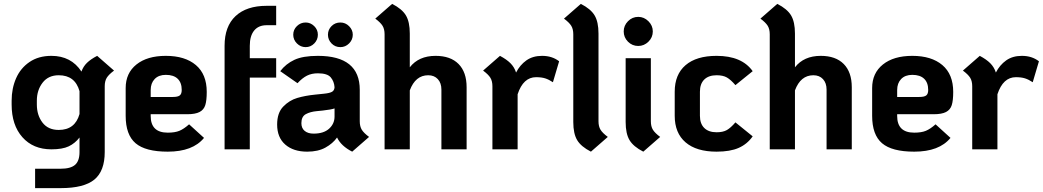

<svg xmlns="http://www.w3.org/2000/svg" viewBox="-20 -770 5377 990"><path d="M568 -406Q541 -386 530.5 -369Q520 -352 520 -325V14Q520 112 466.5 156Q413 200 293 200H161V100H293Q344 100 367 80Q390 60 390 14V-61Q367 -31 334.5 -15.5Q302 0 245 0Q151 0 95.5 -62.5Q40 -125 40 -231V-251Q40 -314 63 -366.5Q86 -419 132.5 -450.5Q179 -482 245 -482Q347 -482 400 -401Q409 -427 428.5 -446Q448 -465 481 -482ZM390 -182V-300Q367 -382 283 -382Q229 -382 199.5 -343.5Q170 -305 170 -251V-231Q170 -176 199 -138Q228 -100 283 -100Q367 -100 390 -182Z M955 -129 1032 -59Q974 12 845 12Q730 12 679 -31.5Q628 -75 628 -173V-316Q628 -393 683.5 -437.5Q739 -482 835 -482Q934 -482 990 -434.5Q1046 -387 1046 -296Q1046 -252 1038.5 -228Q1031 -204 1009 -192.5Q987 -181 945 -181H757V-172Q757 -86 845 -86Q882 -86 905 -95.5Q928 -105 955 -129ZM757 -306V-270H871Q897 -270 907 -278Q917 -286 917 -306Q917 -344 896 -364Q875 -384 835 -384Q798 -384 777.5 -362.5Q757 -341 757 -306Z M1268 -534V-470H1404V-370H1268V0H1138V-534Q1138 -634 1194.5 -687Q1251 -740 1355 -740H1404V-640H1355Q1313 -640 1290.5 -612.5Q1268 -585 1268 -534Z M1883 -64 1796 12Q1739 -17 1718 -61Q1696 -30 1658 -9Q1620 12 1564 12Q1493 12 1451 -24.5Q1409 -61 1409 -128Q1409 -188 1440.5 -220.5Q1472 -253 1513 -265Q1554 -277 1604 -282L1652 -287Q1681 -290 1692.5 -297Q1704 -304 1705 -320Q1703 -350 1685.5 -371Q1668 -392 1619 -392Q1587 -392 1563 -380Q1539 -368 1514 -341L1425 -403Q1454 -441 1498 -461.5Q1542 -482 1619 -482Q1835 -482 1835 -307V-145Q1835 -118 1845.5 -101Q1856 -84 1883 -64ZM1705 -169V-211Q1689 -205 1644 -200L1614 -197Q1580 -194 1557 -181.5Q1534 -169 1534 -135Q1534 -109 1551 -95Q1568 -81 1597 -81Q1649 -81 1677 -106.5Q1705 -132 1705 -169ZM1492 -591Q1492 -617 1511 -635.5Q1530 -654 1556 -654Q1581 -654 1600 -635.5Q1619 -617 1619 -591Q1619 -565 1600.5 -546Q1582 -527 1556 -527Q1530 -527 1511 -546Q1492 -565 1492 -591ZM1671 -591Q1671 -617 1689.5 -635.5Q1708 -654 1735 -654Q1761 -654 1780 -635Q1799 -616 1799 -591Q1799 -565 1780 -546Q1761 -527 1735 -527Q1708 -527 1689.5 -546Q1671 -565 1671 -591Z M2386 -320V0H2256V-308Q2256 -342 2237.5 -362Q2219 -382 2188 -382Q2122 -382 2093 -304V0H1963V-593Q1963 -620 1952.5 -637Q1942 -654 1915 -674L2002 -750Q2053 -724 2073 -690.5Q2093 -657 2093 -597V-423Q2139 -482 2226 -482Q2303 -482 2344.5 -440Q2386 -398 2386 -320Z M2863 -454 2831 -346Q2810 -360 2791 -366Q2772 -372 2744 -372Q2678 -372 2649 -284V0H2519V-325Q2519 -352 2508.5 -369Q2498 -386 2471 -406L2558 -482Q2592 -464 2612 -444Q2632 -424 2641 -396Q2661 -435 2694 -458.5Q2727 -482 2775 -482Q2827 -482 2863 -454Z M2936 -141V-593Q2936 -620 2925.5 -637Q2915 -654 2888 -674L2975 -750Q3026 -724 3046 -690.5Q3066 -657 3066 -597V-145Q3066 -118 3076.5 -101Q3087 -84 3114 -64L3027 12Q2976 -14 2956 -47.5Q2936 -81 2936 -141Z M3196 -608Q3196 -638 3218 -660.5Q3240 -683 3271 -683Q3301 -683 3323.5 -660.5Q3346 -638 3346 -608Q3346 -577 3323.5 -555Q3301 -533 3271 -533Q3240 -533 3218 -555Q3196 -577 3196 -608ZM3206 -141V-470H3336V-145Q3336 -118 3346.5 -101Q3357 -84 3384 -64L3297 12Q3246 -14 3226 -47.5Q3206 -81 3206 -141Z M3459 -173V-297Q3459 -386 3515 -434Q3571 -482 3675 -482Q3805 -482 3861 -403L3772 -331Q3748 -359 3728 -370.5Q3708 -382 3675 -382Q3634 -382 3611.5 -360Q3589 -338 3589 -297V-173Q3589 -132 3611.5 -110Q3634 -88 3675 -88Q3708 -88 3728 -99.5Q3748 -111 3772 -139L3861 -67Q3833 -27 3789 -7.5Q3745 12 3675 12Q3571 12 3515 -36Q3459 -84 3459 -173Z M4372 -320V0H4242V-308Q4242 -342 4223.5 -362Q4205 -382 4174 -382Q4108 -382 4079 -304V0H3949V-593Q3949 -620 3938.5 -637Q3928 -654 3901 -674L3988 -750Q4039 -724 4059 -690.5Q4079 -657 4079 -597V-423Q4125 -482 4212 -482Q4289 -482 4330.5 -440Q4372 -398 4372 -320Z M4804 -129 4881 -59Q4823 12 4694 12Q4579 12 4528 -31.5Q4477 -75 4477 -173V-316Q4477 -393 4532.5 -437.5Q4588 -482 4684 -482Q4783 -482 4839 -434.5Q4895 -387 4895 -296Q4895 -252 4887.5 -228Q4880 -204 4858 -192.5Q4836 -181 4794 -181H4606V-172Q4606 -86 4694 -86Q4731 -86 4754 -95.5Q4777 -105 4804 -129ZM4606 -306V-270H4720Q4746 -270 4756 -278Q4766 -286 4766 -306Q4766 -344 4745 -364Q4724 -384 4684 -384Q4647 -384 4626.5 -362.5Q4606 -341 4606 -306Z M5337 -454 5305 -346Q5284 -360 5265 -366Q5246 -372 5218 -372Q5152 -372 5123 -284V0H4993V-325Q4993 -352 4982.5 -369Q4972 -386 4945 -406L5032 -482Q5066 -464 5086 -444Q5106 -424 5115 -396Q5135 -435 5168 -458.5Q5201 -482 5249 -482Q5301 -482 5337 -454Z"/></svg>

Font: KoHo
Style: Bold
Weight: 700
Designer: Cadson Demak & Katatrad Team
Foundry: Cadson Demak Co.,Ltd.
Version: Version 1.000; ttfautohint (v1.6)